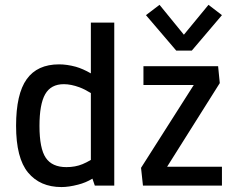

<svg xmlns="http://www.w3.org/2000/svg" viewBox="-20 -755 955 781"><path d="M230 5.9Q143.1 5.9 94.2 -53Q45.4 -111.8 45.4 -243.2Q45.4 -372.6 88.6 -432.9Q131.8 -493.2 220.2 -493.2Q252.4 -493.2 288.6 -483.4Q317.4 -475.1 349.6 -456.5V-663.1H444.8V0H365.7L356 -28.3Q328.6 -11.7 297.4 -3.9Q259.8 5.9 230 5.9ZM250 -75.2Q286.6 -75.2 315.9 -87.4Q331.5 -93.8 349.6 -104.5V-376.5Q324.2 -392.1 303.2 -399.9Q268.6 -412.6 239.7 -412.6Q187 -412.6 163.8 -371.8Q140.6 -331.1 140.6 -242.7Q140.6 -150.9 166.3 -113Q191.9 -75.2 250 -75.2ZM561.5 0 553.7 -72.3 768.1 -409.2H563.5V-485.8H867.2L874 -417L659.7 -76.7H882.8V0ZM696.8 -549.3 573.7 -693.4 628.9 -735.4 728 -613.8 828.1 -735.4 882.8 -693.4 760.3 -549.3Z"/></svg>

Font: Anaheim SemiBold
Style: Regular
Weight: 600
Version: Version 2.001